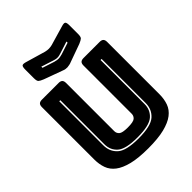

<svg xmlns="http://www.w3.org/2000/svg" viewBox="-270 -1124 1286 1286"><g transform="rotate(-45 373.0 -481.0)"><path d="M682 -189Q682 -143 668.5 -105.5Q655 -68 620.5 -41.5Q586 -15 526 0Q466 15 373 15Q280 15 220 0Q160 -15 125.5 -41.5Q91 -68 77.5 -105.5Q64 -143 64 -189V-684Q64 -703 72.5 -711.5Q81 -720 100 -720H257Q276 -720 284.5 -711.5Q293 -703 293 -684V-228Q293 -208 308 -194.5Q323 -181 375 -181Q428 -181 443 -194.5Q458 -208 458 -228V-684Q458 -703 466.5 -711.5Q475 -720 494 -720H646Q665 -720 673.5 -711.5Q682 -703 682 -684ZM174 -630V-213Q174 -153 215.5 -115.5Q257 -78 374 -78Q491 -78 533 -115.5Q575 -153 575 -213V-630H565V-213Q565 -157 525 -122.5Q485 -88 374 -88Q263 -88 223.5 -122.5Q184 -157 184 -213V-630ZM404 -932 541 -972Q566 -980 574 -974Q582 -968 582 -941V-860Q582 -833 573.5 -825Q565 -817 541 -807L413 -761Q404 -757 393.5 -755Q383 -753 374 -752Q365 -752 357 -753Q349 -754 342 -757L205 -807Q180 -817 171.5 -825Q163 -833 163 -860V-941Q163 -968 171 -974Q179 -980 205 -972L342 -932Q359 -928 373 -928Q387 -928 404 -932ZM253 -879V-868L336 -841Q345 -839 353 -837Q361 -835 372 -835Q383 -835 391 -837Q399 -839 408 -841L491 -868V-879L404 -851Q397 -849 389.5 -847Q382 -845 372 -845Q362 -845 354.5 -847Q347 -849 340 -851Z"/></g></svg>

Font: Bungee Inline
Style: Regular
Weight: 400
Version: Version 1.000;PS 1.0;hotconv 1.0.72;makeotf.lib2.5.5900